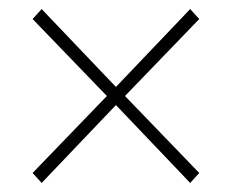

<svg xmlns="http://www.w3.org/2000/svg" viewBox="-20 -542 512 424"><path d="M72 -138 52 -160 216 -330 52 -500 72 -522 236 -350 400 -522 420 -500 256 -330 420 -160 400 -138 236 -310Z"/></svg>

Font: Source Sans Variable
Style: Regular
Weight: 200
Designer: Paul D. Hunt
Foundry: Adobe Systems Incorporated
Version: Version 3.006;hotconv 1.0.111;makeotfexe 2.5.65597